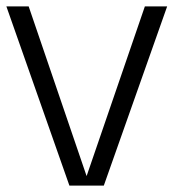

<svg xmlns="http://www.w3.org/2000/svg" viewBox="-22 -583 558 603"><path d="M433 -563H503L304 0H196L-2 -563H68L250 -30Z"/></svg>

Font: Darker Grotesque Light Medium
Style: Regular
Weight: 500
Version: Version 1.000;gftools[0.9.28]